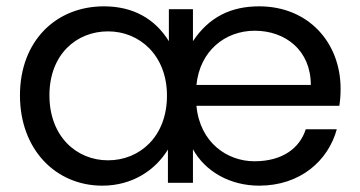

<svg xmlns="http://www.w3.org/2000/svg" viewBox="-20 -577 1137 606"><path d="M136 -276C136 -405 221 -478 321 -478C421 -478 507 -402 507 -275C507 -146 421 -71 321 -71C221 -71 136 -147 136 -276ZM784 -480C881 -480 961 -418 961 -309H600C611 -417 691 -480 784 -480ZM945 -169C926 -109 871 -68 783 -68C698 -68 611 -126 600 -243H1051C1054 -262 1055 -278 1055 -297C1055 -442 954 -557 798 -557C710 -557 640 -524 589 -447V-548H513V-447C469 -518 400 -557 308 -557C156 -557 43 -447 43 -276C43 -105 156 9 303 9C399 9 471 -41 510 -105V0H589V-106C628 -35 707 9 798 9C928 9 1016 -70 1043 -169Z"/></svg>

Font: Matrixport Regular
Style: Regular
Weight: 400
Designer: Ninad Kale (Devanagari), Jonny Pinhorn (Latin)
Foundry: Indian Type Foundry
Version: Version 3.200;PS 1.000;hotconv 16.6.54;makeotf.lib2.5.65590